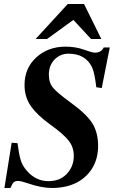

<svg xmlns="http://www.w3.org/2000/svg" viewBox="-20 -917 596 955"><path d="M2 18 38 -207 67 -205Q74 -151 83 -121Q92 -91 115 -66Q159 -16 221 -16Q277 -16 310 -50Q347 -87 347 -142Q347 -185 321.5 -217.5Q296 -250 232 -296Q166 -343 134 -388.5Q102 -434 102 -494Q102 -578 160.5 -631.5Q219 -685 306 -685Q356 -685 397.5 -670Q439 -655 452 -655Q483 -655 496 -681H526L486 -479L459 -483Q450 -559 437 -584Q404 -650 321 -650Q280 -650 251.5 -621Q223 -592 223 -545Q223 -504 245.5 -478.5Q268 -453 330 -408Q410 -350 439 -304Q468 -258 468 -191Q468 -128 439 -80.5Q410 -33 358 -7Q306 18 238 18Q185 18 116 -6Q84 -17 70 -17Q56 -17 48.5 -10.5Q41 -4 32 18ZM433 -723 345 -818 214 -723H157L317 -897H398L484 -723Z"/></svg>

Font: STIX
Style: Bold Italic
Weight: 700
Italic angle: -16.33°
Designer: MicroPress Inc., with final additions and corrections provided by Coen Hoffman, Elsevier (retired)
Version: Version 1.1.1